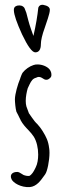

<svg xmlns="http://www.w3.org/2000/svg" viewBox="-20 -780 266 805"><path d="M140.6 -748C137.2 -714.4 130.4 -673.3 120.1 -629.4L110.4 -656.7C99.6 -687 96.7 -704.1 90.3 -726.6L82.5 -746.6C75.2 -756.8 64.5 -758.8 51.8 -756.3C40.5 -752.9 37.6 -745.6 38.1 -737.3C38.6 -717.8 50.3 -684.6 72.3 -636.2C96.2 -585.9 114.7 -560.5 127.9 -560.5C143.1 -560.5 151.4 -572.3 151.4 -594.7C151.4 -610.4 156.7 -633.8 168 -664.6C174.3 -685.1 189 -721.7 189 -738.8C189 -749.5 179.7 -756.3 160.6 -759.8C150.9 -760.7 144 -757.3 140.6 -748ZM195.3 -461.4C196.8 -472.7 193.4 -481.4 188 -488.8C177.2 -502 155.8 -509.8 137.7 -509.8C131.3 -509.8 126 -509.3 120.6 -507.3C103.5 -502 85.9 -489.3 75.2 -475.6C71.8 -471.2 67.4 -459 64.9 -452.1V-451.2C54.2 -425.8 43 -386.7 42.5 -363.8C42.5 -352.5 44.9 -324.2 48.8 -311.5C51.3 -306.6 53.7 -302.7 56.2 -297.4C59.6 -291 62.5 -283.7 66.4 -276.9H65.9C75.7 -258.8 87.9 -246.1 99.6 -233.9C107.9 -225.1 115.7 -216.3 121.6 -207C133.8 -187.5 140.1 -159.2 140.1 -132.3C140.1 -112.3 137.2 -92.8 129.4 -77.6L126 -70.8C121.1 -61 113.3 -47.4 103 -42.5C95.2 -41.5 85.9 -43.5 78.6 -46.4C78.6 -46.4 73.2 -49.8 69.8 -51.8C64 -55.2 59.6 -58.6 53.2 -59.1C34.2 -59.6 19 -49.3 28.3 -28.8C34.7 -13.7 67.9 6.8 105 4.4C133.3 2 150.9 -23.4 163.1 -40.5L169.9 -49.8L169.4 -49.3C178.2 -60.5 187.5 -106.4 187.5 -139.2C187.5 -147 187 -154.3 186 -159.7V-159.2C182.6 -188.5 173.8 -206.1 158.7 -230.5C148.9 -246.1 140.6 -254.9 134.3 -262.2V-261.7C130.9 -265.6 127.4 -268.6 125 -272C120.6 -276.9 105 -299.8 101.6 -304.7V-304.2C99.6 -308.6 91.8 -329.6 90.8 -333.5C88.9 -339.8 87.9 -348.1 87.9 -356.9C87.9 -374.5 91.8 -394.5 96.2 -409.7C96.2 -409.7 102.5 -423.8 104 -426.3C111.3 -441.4 117.7 -450.7 131.3 -454.1C135.7 -456.5 139.2 -457.5 142.6 -457.5C150.4 -457.5 156.7 -453.1 163.1 -449.2H162.6C175.8 -440.9 185.5 -447.8 192.9 -456.1Z"/></svg>

Font: Amatic Mod Bold ONEptTWO
Style: Bold
Weight: 700
Designer: David Occhino Design
Foundry: David Occhino Design
Version: Version 1.2